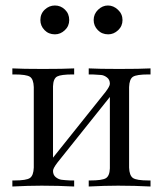

<svg xmlns="http://www.w3.org/2000/svg" viewBox="-20 -679 595 699"><path d="M25 0V-22H32Q76 -22 89 -31Q102 -40 103 -69V-362Q102 -391 89 -399.5Q76 -408 32 -408H25V-430Q62 -428 136 -428Q212 -428 250 -430V-408H245Q202 -408 188 -400.5Q174 -393 173 -365V-105Q180 -114 364 -344Q380 -365 380 -374Q380 -389 369.5 -397Q359 -405 348.5 -406Q338 -407 317 -408H303V-430Q340 -428 413 -428Q490 -428 528 -430V-408H521Q477 -408 464 -399.5Q451 -391 450 -362V-69Q451 -40 464 -31Q477 -22 521 -22H528V0Q470 -3 412 -3H408Q361 -3 303 0V-22H308Q351 -22 365 -30Q379 -38 380 -66V-326Q373 -317 189 -87Q173 -66 173 -57Q173 -42 183 -34Q193 -26 204.5 -24.5Q216 -23 236 -22H250V0Q192 -3 134 -3H130Q83 -3 25 0ZM127 -606Q127 -629 143 -644Q159 -659 180 -659Q201 -659 216.5 -644Q232 -629 232 -606Q232 -584 216 -569Q200 -554 180 -554Q157 -554 142 -569.5Q127 -585 127 -606ZM321 -606Q321 -628 337 -643.5Q353 -659 373 -659Q393 -659 409.5 -643.5Q426 -628 426 -606Q426 -584 410 -569Q394 -554 374 -554Q351 -554 336 -569.5Q321 -585 321 -606Z"/></svg>

Font: CMU Serif
Style: Roman
Weight: 500
Version: Version 0.7.0